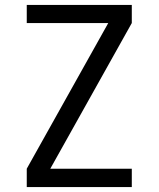

<svg xmlns="http://www.w3.org/2000/svg" viewBox="-20 -755 640 775"><path d="M88 0V-74L417 -662H88V-735H512V-662L183 -74H512V0Z"/></svg>

Font: Iosevka Fixed Extended
Style: Regular
Weight: 400
Width: 7
Monospace: yes
Designer: Belleve Invis
Foundry: Belleve Invis
Version: Version 24.1.1; ttfautohint (v1.8.4)